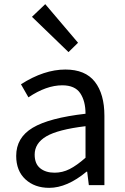

<svg xmlns="http://www.w3.org/2000/svg" viewBox="-20 -892 604 925"><path d="M134 -811 198 -872 356 -686 310 -641ZM58 -141Q58 -229 137.5 -276.5Q217 -324 392 -344Q392 -405 366.5 -443Q341 -481 280 -481Q203 -481 117 -423L81 -486Q192 -557 295 -557Q391 -557 437 -498Q483 -439 483 -334V0H408L400 -65H397Q303 13 217 13Q147 13 102.5 -28Q58 -69 58 -141ZM392 -132V-284Q259 -268 203 -235Q147 -202 147 -147Q147 -103 173.5 -81.5Q200 -60 243 -60Q281 -60 315.5 -77.5Q350 -95 392 -132Z"/></svg>

Font: Noto Sans SC
Style: Regular
Weight: 400
Designer: Ryoko NISHIZUKA ____ (kana & ideographs); Paul D. Hunt (Latin, Greek & Cyrillic); Wenlong ZHANG ___ (bopomofo); Sandoll 
Foundry: Adobe Systems Incorporated
Version: Version 1.004